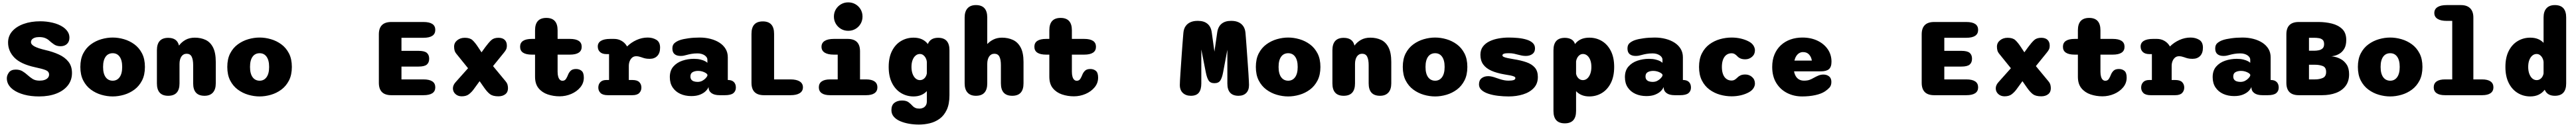

<svg xmlns="http://www.w3.org/2000/svg" viewBox="-20 -805 21705 1074"><path d="M309.5 10.5Q238.5 10.5 183 -4.8Q127.5 -20 92 -46Q37.5 -86 37.5 -143Q37.5 -168 55.2 -192.2Q73 -216.5 113 -216.5Q146.5 -216.5 169.5 -202.5Q192.5 -188.5 212 -170.5Q231.5 -152.5 254.5 -137.8Q277.5 -123 313.5 -123Q337.5 -123 355.5 -129.2Q373.5 -135.5 383.5 -147Q393.5 -158.5 393.5 -174.5Q393.5 -200.5 365.2 -212Q337 -223.5 277 -236Q155 -262.5 101.5 -317.5Q48 -372.5 48 -445.5Q48 -500.5 83.2 -540.8Q118.5 -581 180 -603Q241.5 -625 320 -625Q372.5 -625 424 -612.8Q475.5 -600.5 511.5 -576Q535.5 -559.5 550.2 -537.2Q565 -515 565 -486.5Q565 -453 544.5 -433.5Q524 -414 490.5 -414Q457 -414 433.8 -430.5Q410.5 -447 396 -460.5Q383 -473.5 362.2 -482.5Q341.5 -491.5 310.5 -491.5Q288.5 -491.5 272.8 -486Q257 -480.5 249 -470.8Q241 -461 241 -448.5Q241 -428.5 270.5 -412.5Q300 -396.5 361.5 -382Q425 -367.5 475.8 -344.2Q526.5 -321 556.5 -283.2Q586.5 -245.5 586.5 -187.5Q586.5 -127.5 552 -83Q517.5 -38.5 455.2 -14Q393 10.5 309.5 10.5Z M929.5 10.5Q882 10.5 834 -3.5Q786 -17.5 745.8 -47.2Q705.5 -77 681.2 -124.5Q657 -172 657 -239Q657 -306 681.2 -353.2Q705.5 -400.5 745.8 -430Q786 -459.5 834 -473.5Q882 -487.5 929.5 -487.5Q976.5 -487.5 1024.5 -473.5Q1072.5 -459.5 1112.5 -430Q1152.5 -400.5 1176.8 -353.2Q1201 -306 1201 -239Q1201 -172 1176.8 -124.5Q1152.5 -77 1112.5 -47.2Q1072.5 -17.5 1024.5 -3.5Q976.5 10.5 929.5 10.5ZM929.5 -122.5Q947.5 -122.5 962 -129.8Q976.5 -137 987.2 -151.5Q998 -166 1003.8 -187.8Q1009.5 -209.5 1009.5 -239Q1009.5 -268.5 1003.8 -290.2Q998 -312 987.2 -326.5Q976.5 -341 962 -348Q947.5 -355 929.5 -355Q911.5 -355 896.5 -348Q881.5 -341 870.8 -326.5Q860 -312 854.2 -290.2Q848.5 -268.5 848.5 -239Q848.5 -209.5 854.2 -187.8Q860 -166 870.8 -151.5Q881.5 -137 896.5 -129.8Q911.5 -122.5 929.5 -122.5Z M1703 5Q1607.5 5 1607.5 -100V-253.5Q1607.5 -300.5 1595 -325.5Q1582.5 -350.5 1552.5 -350.5Q1538 -350.5 1526.8 -344.2Q1515.5 -338 1508 -326.5Q1500.5 -315 1496.5 -299.2Q1492.5 -283.5 1492.5 -264.5V-100Q1492.5 5 1397 5Q1302 5 1302 -100V-380Q1302 -485 1397 -485Q1472 -485 1487.5 -421.5L1488 -419.5Q1509.5 -449 1542.8 -467.8Q1576 -486.5 1621.5 -486.5Q1672.5 -486.5 1712.5 -467.5Q1752.5 -448.5 1775.2 -403.5Q1798 -358.5 1798 -281V-100Q1798 -49 1773.5 -22Q1749 5 1703 5Z M2167.5 10.5Q2120 10.5 2072 -3.5Q2024 -17.5 1983.8 -47.2Q1943.5 -77 1919.2 -124.5Q1895 -172 1895 -239Q1895 -306 1919.2 -353.2Q1943.5 -400.5 1983.8 -430Q2024 -459.5 2072 -473.5Q2120 -487.5 2167.5 -487.5Q2214.5 -487.5 2262.5 -473.5Q2310.5 -459.5 2350.5 -430Q2390.5 -400.5 2414.8 -353.2Q2439 -306 2439 -239Q2439 -172 2414.8 -124.5Q2390.5 -77 2350.5 -47.2Q2310.5 -17.5 2262.5 -3.5Q2214.5 10.5 2167.5 10.5ZM2167.5 -122.5Q2185.5 -122.5 2200 -129.8Q2214.5 -137 2225.2 -151.5Q2236 -166 2241.8 -187.8Q2247.5 -209.5 2247.5 -239Q2247.5 -268.5 2241.8 -290.2Q2236 -312 2225.2 -326.5Q2214.5 -341 2200 -348Q2185.5 -355 2167.5 -355Q2149.5 -355 2134.5 -348Q2119.5 -341 2108.8 -326.5Q2098 -312 2092.2 -290.2Q2086.5 -268.5 2086.5 -239Q2086.5 -209.5 2092.2 -187.8Q2098 -166 2108.8 -151.5Q2119.5 -137 2134.5 -129.8Q2149.5 -122.5 2167.5 -122.5Z M3647.5 -552.5Q3647.5 -485.5 3547.5 -485.5H3362.5V-375H3505.5Q3556.5 -375 3576.2 -358Q3596 -341 3596 -308.5Q3596 -276 3576.2 -259Q3556.5 -242 3505.5 -242H3362.5V-133.5H3547.5Q3647.5 -133.5 3647.5 -66.5Q3647.5 0 3547.5 0H3277Q3172 0 3172 -105V-514.5Q3172 -619 3277 -619H3547.5Q3647.5 -619 3647.5 -552.5Z M4179 -485.5Q4214 -485.5 4232.2 -468Q4250.5 -450.5 4250.5 -419.5Q4250.5 -399 4243.8 -386Q4237 -373 4224.5 -358L4134 -246L4240 -117.5Q4253 -101.5 4256.5 -86.8Q4260 -72 4260 -59Q4260 -25.5 4237.2 -8Q4214.5 9.5 4179.5 9.5Q4133 9.5 4109.2 -8.2Q4085.5 -26 4060 -62.5L4021 -118.5L3970 -48.5Q3954.5 -27 3931.8 -8.8Q3909 9.5 3870 9.5Q3838 9.5 3817 -10Q3796 -29.5 3796 -57.5Q3796 -70.5 3801.2 -83.5Q3806.5 -96.5 3819 -110.5L3923.5 -228L3826 -349Q3814 -363.5 3810 -378.2Q3806 -393 3806 -410.5Q3806 -443 3832 -464.2Q3858 -485.5 3896 -485.5Q3939 -485.5 3960.8 -465.5Q3982.5 -445.5 4007 -408L4037 -362.5L4070 -408Q4096.5 -444 4118.5 -464.8Q4140.5 -485.5 4179 -485.5Z M4462 -343Q4362 -343 4362 -409.5Q4362 -476 4462 -476H4488V-549Q4488 -653.5 4583 -653.5Q4678 -653.5 4678 -549V-476H4781Q4881 -476 4881 -409.5Q4881 -343 4781 -343H4678V-199Q4678 -174 4683 -156.8Q4688 -139.5 4697.2 -130.8Q4706.5 -122 4719 -122Q4739.5 -122 4750 -139.8Q4760.5 -157.5 4765.5 -171.5Q4773 -191.5 4788 -206.5Q4803 -221.5 4833.5 -221.5Q4861.5 -221.5 4880.2 -205.8Q4899 -190 4899 -148.5Q4899 -102 4869.2 -66.2Q4839.5 -30.5 4792.8 -10.5Q4746 9.5 4695 9.5Q4642.5 9.5 4595 -6.5Q4547.5 -22.5 4517.8 -58.8Q4488 -95 4488 -156V-343Z M5278 -128.5H5307.5Q5349 -128.5 5366.5 -110.2Q5384 -92 5384 -64.5Q5384 -37 5366 -18.5Q5348 0 5307.5 0H5102Q5058.5 0 5039.8 -18.5Q5021 -37 5021 -64.5Q5021 -92 5038 -110.2Q5055 -128.5 5089 -128.5H5111.5V-347.5H5090Q5054.5 -347.5 5035.5 -365Q5016.5 -382.5 5016.5 -412Q5016.5 -443 5043.2 -459.5Q5070 -476 5121 -476H5154.5Q5187.5 -476 5215.2 -460.5Q5243 -445 5259.5 -418.5L5263.5 -412Q5297.5 -446 5343.2 -466.8Q5389 -487.5 5437 -487.5Q5478.5 -487.5 5510 -468.5Q5541.5 -449.5 5541.5 -402Q5541.5 -356.5 5518 -332Q5494.5 -307.5 5454.5 -307.5Q5429.5 -307.5 5413.8 -311.5Q5398 -315.5 5383.5 -321Q5372.5 -325 5362 -327.2Q5351.5 -329.5 5340 -329.5Q5320 -329.5 5306.2 -317.8Q5292.5 -306 5285.2 -287.5Q5278 -269 5278 -247.5Z M6043.5 0Q5998 0 5974 -18Q5950 -36 5950 -67V-69.5Q5943.5 -52 5925.5 -34.2Q5907.5 -16.5 5877.5 -4.5Q5847.5 7.5 5804.5 7.5Q5753 7.5 5712 -11.2Q5671 -30 5647.2 -65.8Q5623.5 -101.5 5623.5 -153Q5623.5 -208 5653 -242Q5682.5 -276 5729 -291.8Q5775.5 -307.5 5826 -307.5Q5858 -307.5 5882 -301.5Q5906 -295.5 5920.8 -287.5Q5935.5 -279.5 5940 -273.5V-301Q5940 -311 5934 -320.2Q5928 -329.5 5917 -337Q5906 -344.5 5890.8 -349Q5875.5 -353.5 5857 -353.5Q5829.5 -353.5 5806.2 -349.5Q5783 -345.5 5764 -340Q5751.5 -336.5 5740.2 -334.2Q5729 -332 5714 -332Q5682 -332 5663.5 -347.2Q5645 -362.5 5645 -395.5Q5645 -426.5 5664.8 -442.2Q5684.5 -458 5710.5 -466.5Q5735.5 -475 5779.8 -481.2Q5824 -487.5 5875 -487.5Q5923.5 -487.5 5966.5 -476.2Q6009.5 -465 6042.2 -443.8Q6075 -422.5 6093.5 -391.5Q6112 -360.5 6112 -321V-128.5H6113.5Q6146 -128.5 6163 -111.5Q6180 -94.5 6180 -64.5Q6180 -34.5 6158.8 -17.2Q6137.5 0 6088 0ZM5940 -174.5Q5936.5 -181.5 5924.5 -188.8Q5912.5 -196 5896.2 -200.8Q5880 -205.5 5862.5 -205.5Q5835 -205.5 5816 -195Q5797 -184.5 5797 -158.5Q5797 -141.5 5805.2 -131.2Q5813.5 -121 5827.2 -116.8Q5841 -112.5 5857 -112.5Q5880 -112.5 5897 -121.8Q5914 -131 5925 -143Q5936 -155 5940 -164Z M6502 -133.5H6640Q6691 -133.5 6718 -116.2Q6745 -99 6745 -66.5Q6745 -34.5 6718 -17.2Q6691 0 6640 0H6416.5Q6311.5 0 6311.5 -105V-519Q6311.5 -624 6407 -624Q6502 -624 6502 -519Z M6974 -133.5H7038V-343H7006Q6955 -343 6928.2 -360Q6901.5 -377 6901.5 -409.5Q6901.5 -442 6928.2 -459Q6955 -476 7006 -476H7121.5Q7226 -476 7226 -371.5V-133.5H7277Q7324.5 -133.5 7348.5 -116.2Q7372.5 -99 7372.5 -66.5Q7372.5 -34.5 7348.5 -17.2Q7324.5 0 7277 0H6974Q6927 0 6903 -17.2Q6879 -34.5 6879 -66.5Q6879 -99 6903 -116.2Q6927 -133.5 6974 -133.5ZM7006 -665Q7006 -698.5 7022.2 -725.8Q7038.5 -753 7065.8 -769Q7093 -785 7126.5 -785Q7160.5 -785 7187.8 -769Q7215 -753 7231 -725.8Q7247 -698.5 7247 -665Q7247 -631.5 7231 -604Q7215 -576.5 7187.8 -560.5Q7160.5 -544.5 7126.5 -544.5Q7093 -544.5 7065.8 -560.5Q7038.5 -576.5 7022.2 -604Q7006 -631.5 7006 -665Z M7722.5 248.5Q7681 248.5 7640 241.5Q7599 234.5 7565 220Q7531 205.5 7510.8 182.2Q7490.5 159 7490.5 126Q7490.5 84.5 7515.5 64.8Q7540.5 45 7580 45Q7616.5 45 7636.2 60.5Q7656 76 7669 91Q7678.5 101.5 7692.2 107.5Q7706 113.5 7727.5 113.5Q7742.5 113.5 7756.5 107.2Q7770.5 101 7779.8 87.2Q7789 73.5 7789 51.5V-34.5Q7769 -13 7740.8 -1.2Q7712.5 10.5 7677 10.5Q7619 10.5 7571.2 -18.5Q7523.5 -47.5 7495.5 -103.2Q7467.5 -159 7467.5 -239Q7467.5 -319 7495.5 -374.2Q7523.5 -429.5 7571.2 -458Q7619 -486.5 7677 -486.5Q7717.5 -486.5 7747.5 -472.8Q7777.5 -459 7797.5 -432.5L7798.5 -435Q7820 -485.5 7884 -485.5Q7979.5 -485.5 7979.5 -381V0Q7979.5 75.5 7956.5 124.2Q7933.5 173 7895.8 200Q7858 227 7812.5 237.8Q7767 248.5 7722.5 248.5ZM7730.5 -127.5Q7746.5 -127.5 7759 -135.5Q7771.5 -143.5 7779.2 -156.8Q7787 -170 7789 -184.5V-281.5Q7788 -297 7780.5 -312.2Q7773 -327.5 7760.2 -338Q7747.5 -348.5 7730.5 -348.5Q7710.5 -348.5 7694.5 -335.2Q7678.5 -322 7669 -297.5Q7659.5 -273 7659.5 -239Q7659.5 -205.5 7669 -180.2Q7678.5 -155 7694.5 -141.2Q7710.5 -127.5 7730.5 -127.5Z M8508.5 5Q8413 5 8413 -100V-253.5Q8413 -300.5 8400.5 -325.5Q8388 -350.5 8358 -350.5Q8343.5 -350.5 8332.2 -344.2Q8321 -338 8313.5 -326.5Q8306 -315 8302 -299.2Q8298 -283.5 8298 -264.5V-100Q8298 5 8202.5 5Q8156.5 5 8132 -22Q8107.5 -49 8107.5 -100V-657Q8107.5 -708 8132 -735Q8156.5 -762 8202.5 -762Q8298 -762 8298 -657V-432.5Q8320.5 -456.5 8351.5 -471.5Q8382.5 -486.5 8422 -486.5Q8473 -486.5 8514.2 -467.5Q8555.5 -448.5 8579.5 -403.5Q8603.5 -358.5 8603.5 -281V-100Q8603.5 5 8508.5 5Z M8795 -343Q8695 -343 8695 -409.5Q8695 -476 8795 -476H8821V-549Q8821 -653.5 8916 -653.5Q9011 -653.5 9011 -549V-476H9114Q9214 -476 9214 -409.5Q9214 -343 9114 -343H9011V-199Q9011 -174 9016 -156.8Q9021 -139.5 9030.2 -130.8Q9039.5 -122 9052 -122Q9072.5 -122 9083 -139.8Q9093.5 -157.5 9098.5 -171.5Q9106 -191.5 9121 -206.5Q9136 -221.5 9166.5 -221.5Q9194.5 -221.5 9213.2 -205.8Q9232 -190 9232 -148.5Q9232 -102 9202.2 -66.2Q9172.5 -30.5 9125.8 -10.5Q9079 9.5 9028 9.5Q8975.5 9.5 8928 -6.5Q8880.5 -22.5 8850.8 -58.8Q8821 -95 8821 -156V-343Z M10013.5 5Q9972 5 9946.2 -18.8Q9920.5 -42.5 9920.5 -86.5Q9920.5 -97 9921.8 -122.8Q9923 -148.5 9925.5 -184.8Q9928 -221 9930.8 -262.2Q9933.5 -303.5 9936.5 -345.2Q9939.5 -387 9942.2 -423.8Q9945 -460.5 9947.2 -488Q9949.5 -515.5 9950.5 -527.5Q9953.5 -561 9969 -583.5Q9984.5 -606 10010 -617.2Q10035.5 -628.5 10068.5 -628.5H10074.5Q10123.5 -628.5 10153.2 -604Q10183 -579.5 10189.5 -530.5L10212 -368.5L10235.5 -530.5Q10242.5 -579.5 10272.2 -604Q10302 -628.5 10350.5 -628.5H10356Q10389 -628.5 10414.2 -617.2Q10439.5 -606 10455 -583.5Q10470.5 -561 10473.5 -527.5Q10474.5 -515.5 10476.8 -487.8Q10479 -460 10481.8 -422.2Q10484.5 -384.5 10487.5 -342.2Q10490.5 -300 10493.5 -258.2Q10496.5 -216.5 10498.8 -180.8Q10501 -145 10502.2 -120Q10503.5 -95 10503.5 -86.5Q10503.5 -42.5 10480 -18.8Q10456.5 5 10415 5Q10321 5 10321 -99V-384.5L10285.5 -195Q10276.5 -146.5 10261.5 -124Q10246.5 -101.5 10212 -101.5Q10178 -101.5 10163.2 -124Q10148.5 -146.5 10139 -195L10101.5 -386.5V-99Q10101.5 -48 10080.8 -21.5Q10060 5 10013.5 5Z M10833.5 10.5Q10786 10.5 10738 -3.5Q10690 -17.5 10649.8 -47.2Q10609.5 -77 10585.2 -124.5Q10561 -172 10561 -239Q10561 -306 10585.2 -353.2Q10609.5 -400.5 10649.8 -430Q10690 -459.5 10738 -473.5Q10786 -487.5 10833.5 -487.5Q10880.5 -487.5 10928.5 -473.5Q10976.5 -459.5 11016.5 -430Q11056.5 -400.5 11080.8 -353.2Q11105 -306 11105 -239Q11105 -172 11080.8 -124.5Q11056.5 -77 11016.5 -47.2Q10976.5 -17.5 10928.5 -3.5Q10880.5 10.5 10833.5 10.5ZM10833.5 -122.5Q10851.5 -122.5 10866 -129.8Q10880.5 -137 10891.2 -151.5Q10902 -166 10907.8 -187.8Q10913.5 -209.5 10913.5 -239Q10913.5 -268.5 10907.8 -290.2Q10902 -312 10891.2 -326.5Q10880.5 -341 10866 -348Q10851.5 -355 10833.5 -355Q10815.5 -355 10800.5 -348Q10785.5 -341 10774.8 -326.5Q10764 -312 10758.2 -290.2Q10752.5 -268.5 10752.5 -239Q10752.5 -209.5 10758.2 -187.8Q10764 -166 10774.8 -151.5Q10785.5 -137 10800.5 -129.8Q10815.5 -122.5 10833.5 -122.5Z M11607 5Q11511.5 5 11511.5 -100V-253.5Q11511.5 -300.5 11499 -325.5Q11486.5 -350.5 11456.5 -350.5Q11442 -350.5 11430.8 -344.2Q11419.5 -338 11412 -326.5Q11404.5 -315 11400.5 -299.2Q11396.5 -283.5 11396.5 -264.5V-100Q11396.5 5 11301 5Q11206 5 11206 -100V-380Q11206 -485 11301 -485Q11376 -485 11391.5 -421.5L11392 -419.5Q11413.5 -449 11446.8 -467.8Q11480 -486.5 11525.5 -486.5Q11576.5 -486.5 11616.5 -467.5Q11656.5 -448.5 11679.2 -403.5Q11702 -358.5 11702 -281V-100Q11702 -49 11677.5 -22Q11653 5 11607 5Z M12071.5 10.5Q12024 10.5 11976 -3.5Q11928 -17.5 11887.8 -47.2Q11847.5 -77 11823.2 -124.5Q11799 -172 11799 -239Q11799 -306 11823.2 -353.2Q11847.5 -400.5 11887.8 -430Q11928 -459.5 11976 -473.5Q12024 -487.5 12071.5 -487.5Q12118.5 -487.5 12166.5 -473.5Q12214.5 -459.5 12254.5 -430Q12294.5 -400.5 12318.8 -353.2Q12343 -306 12343 -239Q12343 -172 12318.8 -124.5Q12294.5 -77 12254.5 -47.2Q12214.5 -17.5 12166.5 -3.5Q12118.5 10.5 12071.5 10.5ZM12071.5 -122.5Q12089.5 -122.5 12104 -129.8Q12118.5 -137 12129.2 -151.5Q12140 -166 12145.8 -187.8Q12151.5 -209.5 12151.5 -239Q12151.5 -268.5 12145.8 -290.2Q12140 -312 12129.2 -326.5Q12118.5 -341 12104 -348Q12089.5 -355 12071.5 -355Q12053.5 -355 12038.5 -348Q12023.5 -341 12012.8 -326.5Q12002 -312 11996.2 -290.2Q11990.5 -268.5 11990.5 -239Q11990.5 -209.5 11996.2 -187.8Q12002 -166 12012.8 -151.5Q12023.5 -137 12038.5 -129.8Q12053.5 -122.5 12071.5 -122.5Z M12691.5 10.5Q12646.5 10.5 12602 5.2Q12557.5 0 12521 -12Q12484.5 -24 12462.8 -43.5Q12441 -63 12441 -91.5Q12441 -126 12463 -143.5Q12485 -161 12519.5 -161Q12533 -161 12549.8 -157.2Q12566.5 -153.5 12585 -146.5Q12601 -141 12618 -135.5Q12635 -130 12653 -126.5Q12671 -123 12689.5 -123Q12717.5 -123 12732.5 -127.8Q12747.5 -132.5 12747.5 -145Q12747.5 -152.5 12737.5 -157.5Q12727.5 -162.5 12707 -166.8Q12686.5 -171 12654.5 -176Q12590 -187 12545 -207.2Q12500 -227.5 12476.5 -260.2Q12453 -293 12453 -341.5Q12453 -383 12474 -411Q12495 -439 12529.8 -455.8Q12564.5 -472.5 12607 -480Q12649.5 -487.5 12692 -487.5Q12730.5 -487.5 12769.5 -483.8Q12808.5 -480 12841 -470.2Q12873.5 -460.5 12893.2 -442.5Q12913 -424.5 12913 -395.5Q12913 -364 12890.8 -348Q12868.5 -332 12836 -332Q12818.5 -332 12802.5 -335Q12786.5 -338 12770.5 -342.5Q12755 -347 12735.8 -351Q12716.5 -355 12694.5 -355Q12683.5 -355 12673.5 -354.5Q12663.5 -354 12655.5 -352Q12647.5 -350 12643 -346.2Q12638.5 -342.5 12638.5 -336Q12638.5 -329 12650.2 -323.5Q12662 -318 12682.5 -313.8Q12703 -309.5 12730 -305Q12794 -295 12840.5 -278.8Q12887 -262.5 12912 -233Q12937 -203.5 12937 -154Q12937 -97 12902.5 -60.5Q12868 -24 12812.2 -6.8Q12756.5 10.5 12691.5 10.5Z M13068.5 -380Q13068.5 -485 13164 -485Q13196 -485 13218.5 -472.5Q13241 -460 13249.5 -434L13250 -432.5Q13270 -459 13300 -472.8Q13330 -486.5 13370.5 -486.5Q13429 -486.5 13476.5 -458Q13524 -429.5 13552 -374.2Q13580 -319 13580 -239Q13580 -159 13552 -103.2Q13524 -47.5 13476.5 -18.5Q13429 10.5 13370.5 10.5Q13335 10.5 13307 -1Q13279 -12.5 13259 -34V133.5Q13259 238 13164 238Q13068.5 238 13068.5 133.5ZM13259 -181.5Q13261.5 -167.5 13269.2 -155Q13277 -142.5 13289.2 -135Q13301.5 -127.5 13317 -127.5Q13337 -127.5 13353 -141.2Q13369 -155 13378.5 -180.2Q13388 -205.5 13388 -239Q13388 -273 13378.5 -297.5Q13369 -322 13353 -335.2Q13337 -348.5 13317 -348.5Q13301 -348.5 13288.5 -339Q13276 -329.5 13268.5 -315.2Q13261 -301 13259 -286Z M14090.5 0Q14045 0 14021 -18Q13997 -36 13997 -67V-69.5Q13990.5 -52 13972.5 -34.2Q13954.5 -16.5 13924.5 -4.5Q13894.5 7.5 13851.5 7.5Q13800 7.5 13759 -11.2Q13718 -30 13694.2 -65.8Q13670.5 -101.5 13670.5 -153Q13670.5 -208 13700 -242Q13729.5 -276 13776 -291.8Q13822.5 -307.5 13873 -307.5Q13905 -307.5 13929 -301.5Q13953 -295.5 13967.8 -287.5Q13982.5 -279.5 13987 -273.5V-301Q13987 -311 13981 -320.2Q13975 -329.5 13964 -337Q13953 -344.5 13937.8 -349Q13922.5 -353.5 13904 -353.5Q13876.5 -353.5 13853.2 -349.5Q13830 -345.5 13811 -340Q13798.5 -336.5 13787.2 -334.2Q13776 -332 13761 -332Q13729 -332 13710.5 -347.2Q13692 -362.5 13692 -395.5Q13692 -426.5 13711.8 -442.2Q13731.5 -458 13757.5 -466.5Q13782.5 -475 13826.8 -481.2Q13871 -487.5 13922 -487.5Q13970.5 -487.5 14013.5 -476.2Q14056.5 -465 14089.2 -443.8Q14122 -422.5 14140.5 -391.5Q14159 -360.5 14159 -321V-128.5H14160.5Q14193 -128.5 14210 -111.5Q14227 -94.5 14227 -64.5Q14227 -34.5 14205.8 -17.2Q14184.5 0 14135 0ZM13987 -174.5Q13983.5 -181.5 13971.5 -188.8Q13959.5 -196 13943.2 -200.8Q13927 -205.5 13909.5 -205.5Q13882 -205.5 13863 -195Q13844 -184.5 13844 -158.5Q13844 -141.5 13852.2 -131.2Q13860.5 -121 13874.2 -116.8Q13888 -112.5 13904 -112.5Q13927 -112.5 13944 -121.8Q13961 -131 13972 -143Q13983 -155 13987 -164Z M14569.5 9.5Q14520 9.5 14471.5 -4.2Q14423 -18 14383 -47.5Q14343 -77 14319 -124.5Q14295 -172 14295 -239Q14295 -306 14319 -353.5Q14343 -401 14383 -430.5Q14423 -460 14471.5 -473.8Q14520 -487.5 14569.5 -487.5Q14610 -487.5 14647.2 -478.8Q14684.5 -470 14714.5 -454Q14741 -440 14753.5 -419.8Q14766 -399.5 14766 -379.5Q14766 -346 14741.8 -324.8Q14717.5 -303.5 14685 -303.5Q14660.5 -303.5 14644.5 -310.5Q14628.5 -317.5 14617.5 -329.5Q14608 -340 14596.2 -347.2Q14584.5 -354.5 14569 -354.5Q14551.5 -354.5 14536.8 -347.5Q14522 -340.5 14511 -326.2Q14500 -312 14493.8 -290.2Q14487.5 -268.5 14487.5 -239Q14487.5 -209.5 14493.8 -187.8Q14500 -166 14511 -152Q14522 -138 14536.8 -131Q14551.5 -124 14569 -124Q14584.5 -124 14596.2 -131.2Q14608 -138.5 14617.5 -148.5Q14629 -160.5 14644.8 -167.8Q14660.5 -175 14685 -175Q14717.5 -175 14741.8 -153.8Q14766 -132.5 14766 -98.5Q14766 -78.5 14753.5 -58.8Q14741 -39 14714.5 -24.5Q14684.5 -8 14647.2 0.8Q14610 9.5 14569.5 9.5Z M15163.5 10.5Q15094 10.5 15036.8 -18.8Q14979.5 -48 14945.5 -103.8Q14911.5 -159.5 14911.5 -239Q14911.5 -298.5 14930.8 -344.5Q14950 -390.5 14984.5 -422.5Q15019 -454.5 15065.2 -471Q15111.5 -487.5 15166 -487.5Q15237 -487.5 15292.2 -461.2Q15347.5 -435 15379.2 -389Q15411 -343 15411 -283.5Q15411 -238.5 15389.2 -220Q15367.5 -201.5 15320.5 -201.5H15095.5Q15100 -177 15110.8 -159.5Q15121.5 -142 15138.8 -132.5Q15156 -123 15179 -123Q15208.5 -123 15226.8 -130Q15245 -137 15261 -146.5Q15281.5 -158 15301.2 -166.2Q15321 -174.5 15343 -174.5Q15371.5 -174.5 15390.8 -159Q15410 -143.5 15410 -112.5Q15410 -82 15394.5 -64.8Q15379 -47.5 15356.5 -32.5Q15325 -11.5 15274.2 -0.5Q15223.5 10.5 15163.5 10.5ZM15098.5 -292.5H15245.5Q15241 -323 15222.2 -343.8Q15203.5 -364.5 15171.5 -364.5Q15153.5 -364.5 15139 -355.8Q15124.5 -347 15114.2 -331Q15104 -315 15098.5 -292.5Z M16646.5 -552.5Q16646.5 -485.5 16546.5 -485.5H16361.5V-375H16504.5Q16555.5 -375 16575.2 -358Q16595 -341 16595 -308.5Q16595 -276 16575.2 -259Q16555.5 -242 16504.5 -242H16361.5V-133.5H16546.5Q16646.5 -133.5 16646.5 -66.5Q16646.5 0 16546.5 0H16276Q16171 0 16171 -105V-514.5Q16171 -619 16276 -619H16546.5Q16646.5 -619 16646.5 -552.5Z M17178 -485.5Q17213 -485.5 17231.2 -468Q17249.5 -450.5 17249.5 -419.5Q17249.5 -399 17242.8 -386Q17236 -373 17223.5 -358L17133 -246L17239 -117.5Q17252 -101.5 17255.5 -86.8Q17259 -72 17259 -59Q17259 -25.5 17236.2 -8Q17213.5 9.5 17178.5 9.5Q17132 9.5 17108.2 -8.2Q17084.5 -26 17059 -62.5L17020 -118.5L16969 -48.5Q16953.5 -27 16930.8 -8.8Q16908 9.5 16869 9.5Q16837 9.5 16816 -10Q16795 -29.5 16795 -57.5Q16795 -70.5 16800.2 -83.5Q16805.5 -96.5 16818 -110.5L16922.5 -228L16825 -349Q16813 -363.5 16809 -378.2Q16805 -393 16805 -410.5Q16805 -443 16831 -464.2Q16857 -485.5 16895 -485.5Q16938 -485.5 16959.8 -465.5Q16981.5 -445.5 17006 -408L17036 -362.5L17069 -408Q17095.5 -444 17117.5 -464.8Q17139.5 -485.5 17178 -485.5Z M17461 -343Q17361 -343 17361 -409.5Q17361 -476 17461 -476H17487V-549Q17487 -653.5 17582 -653.5Q17677 -653.5 17677 -549V-476H17780Q17880 -476 17880 -409.5Q17880 -343 17780 -343H17677V-199Q17677 -174 17682 -156.8Q17687 -139.5 17696.2 -130.8Q17705.5 -122 17718 -122Q17738.5 -122 17749 -139.8Q17759.5 -157.5 17764.5 -171.5Q17772 -191.5 17787 -206.5Q17802 -221.5 17832.5 -221.5Q17860.5 -221.5 17879.2 -205.8Q17898 -190 17898 -148.5Q17898 -102 17868.2 -66.2Q17838.5 -30.5 17791.8 -10.5Q17745 9.5 17694 9.5Q17641.5 9.5 17594 -6.5Q17546.5 -22.5 17516.8 -58.8Q17487 -95 17487 -156V-343Z M18277 -128.5H18306.5Q18348 -128.5 18365.5 -110.2Q18383 -92 18383 -64.5Q18383 -37 18365 -18.5Q18347 0 18306.5 0H18101Q18057.5 0 18038.8 -18.5Q18020 -37 18020 -64.5Q18020 -92 18037 -110.2Q18054 -128.5 18088 -128.5H18110.5V-347.5H18089Q18053.5 -347.5 18034.5 -365Q18015.5 -382.5 18015.5 -412Q18015.5 -443 18042.2 -459.5Q18069 -476 18120 -476H18153.5Q18186.5 -476 18214.2 -460.5Q18242 -445 18258.5 -418.5L18262.5 -412Q18296.5 -446 18342.2 -466.8Q18388 -487.5 18436 -487.5Q18477.5 -487.5 18509 -468.5Q18540.5 -449.5 18540.5 -402Q18540.5 -356.5 18517 -332Q18493.5 -307.5 18453.5 -307.5Q18428.5 -307.5 18412.8 -311.5Q18397 -315.5 18382.5 -321Q18371.5 -325 18361 -327.2Q18350.5 -329.5 18339 -329.5Q18319 -329.5 18305.2 -317.8Q18291.5 -306 18284.2 -287.5Q18277 -269 18277 -247.5Z M19042.5 0Q18997 0 18973 -18Q18949 -36 18949 -67V-69.5Q18942.5 -52 18924.5 -34.2Q18906.5 -16.5 18876.5 -4.5Q18846.5 7.5 18803.5 7.5Q18752 7.5 18711 -11.2Q18670 -30 18646.2 -65.8Q18622.5 -101.5 18622.5 -153Q18622.5 -208 18652 -242Q18681.5 -276 18728 -291.8Q18774.5 -307.5 18825 -307.5Q18857 -307.5 18881 -301.5Q18905 -295.5 18919.8 -287.5Q18934.5 -279.5 18939 -273.5V-301Q18939 -311 18933 -320.2Q18927 -329.5 18916 -337Q18905 -344.5 18889.8 -349Q18874.5 -353.5 18856 -353.5Q18828.5 -353.5 18805.2 -349.5Q18782 -345.5 18763 -340Q18750.5 -336.5 18739.2 -334.2Q18728 -332 18713 -332Q18681 -332 18662.5 -347.2Q18644 -362.5 18644 -395.5Q18644 -426.5 18663.8 -442.2Q18683.5 -458 18709.5 -466.5Q18734.5 -475 18778.8 -481.2Q18823 -487.5 18874 -487.5Q18922.5 -487.5 18965.5 -476.2Q19008.5 -465 19041.2 -443.8Q19074 -422.5 19092.5 -391.5Q19111 -360.5 19111 -321V-128.5H19112.5Q19145 -128.5 19162 -111.5Q19179 -94.5 19179 -64.5Q19179 -34.5 19157.8 -17.2Q19136.5 0 19087 0ZM18939 -174.5Q18935.5 -181.5 18923.5 -188.8Q18911.5 -196 18895.2 -200.8Q18879 -205.5 18861.5 -205.5Q18834 -205.5 18815 -195Q18796 -184.5 18796 -158.5Q18796 -141.5 18804.2 -131.2Q18812.5 -121 18826.2 -116.8Q18840 -112.5 18856 -112.5Q18879 -112.5 18896 -121.8Q18913 -131 18924 -143Q18935 -155 18939 -164Z M19621.5 -329Q19629 -329 19653 -324Q19677 -319 19704.5 -303.8Q19732 -288.5 19752 -258Q19772 -227.5 19772 -176.5Q19772 -117.5 19742.5 -78.2Q19713 -39 19661.8 -19.5Q19610.5 0 19544 0H19348Q19243.5 0 19243.5 -105V-514.5Q19243.5 -619 19348 -619H19514.5Q19573 -619 19626.5 -605.8Q19680 -592.5 19714 -559.8Q19748 -527 19748 -467.5Q19748 -421 19731.5 -393.2Q19715 -365.5 19692.2 -351.8Q19669.5 -338 19649.2 -333.5Q19629 -329 19621.5 -329ZM19434 -485.5V-376H19479Q19498 -376 19517 -380Q19536 -384 19548.8 -396Q19561.5 -408 19561.5 -432Q19561.5 -456.5 19549.5 -467.8Q19537.5 -479 19518.5 -482.2Q19499.5 -485.5 19479 -485.5ZM19485 -133.5Q19522 -133.5 19550.2 -145.8Q19578.5 -158 19578.5 -196.5Q19578.5 -235.5 19550.2 -246.5Q19522 -257.5 19485 -257.5H19434V-133.5Z M20118.5 10.5Q20071 10.5 20023 -3.5Q19975 -17.5 19934.8 -47.2Q19894.5 -77 19870.2 -124.5Q19846 -172 19846 -239Q19846 -306 19870.2 -353.2Q19894.5 -400.5 19934.8 -430Q19975 -459.5 20023 -473.5Q20071 -487.5 20118.5 -487.5Q20165.5 -487.5 20213.5 -473.5Q20261.5 -459.5 20301.5 -430Q20341.5 -400.5 20365.8 -353.2Q20390 -306 20390 -239Q20390 -172 20365.8 -124.5Q20341.5 -77 20301.5 -47.2Q20261.5 -17.5 20213.5 -3.5Q20165.5 10.5 20118.5 10.5ZM20118.5 -122.5Q20136.5 -122.5 20151 -129.8Q20165.5 -137 20176.2 -151.5Q20187 -166 20192.8 -187.8Q20198.5 -209.5 20198.5 -239Q20198.5 -268.5 20192.8 -290.2Q20187 -312 20176.2 -326.5Q20165.5 -341 20151 -348Q20136.5 -355 20118.5 -355Q20100.5 -355 20085.5 -348Q20070.5 -341 20059.8 -326.5Q20049 -312 20043.2 -290.2Q20037.5 -268.5 20037.5 -239Q20037.5 -209.5 20043.2 -187.8Q20049 -166 20059.8 -151.5Q20070.5 -137 20085.5 -129.8Q20100.5 -122.5 20118.5 -122.5Z M20580.5 0Q20533 0 20509 -17.2Q20485 -34.5 20485 -66.5Q20485 -99 20509 -116.2Q20533 -133.5 20580.5 -133.5H20641V-628.5H20594.5Q20543.5 -628.5 20516.8 -645.8Q20490 -663 20490 -695Q20490 -727.5 20516.8 -744.8Q20543.5 -762 20594.5 -762H20714Q20765 -762 20792 -735Q20819 -708 20819 -657V-133.5H20892.5Q20940 -133.5 20964 -116.2Q20988 -99 20988 -66.5Q20988 -34.5 20964 -17.2Q20940 0 20892.5 0Z M21505.5 5Q21443.5 5 21421.5 -43L21420 -46Q21400 -19 21369.2 -4.2Q21338.5 10.5 21298.5 10.5Q21240.5 10.5 21192.8 -18.5Q21145 -47.5 21117 -103.2Q21089 -159 21089 -239Q21089 -319 21117 -374.2Q21145 -429.5 21192.8 -458Q21240.5 -486.5 21298.5 -486.5Q21335 -486.5 21363 -475.2Q21391 -464 21410.5 -442.5V-657Q21410.5 -708 21435 -735Q21459.5 -762 21505.5 -762Q21601 -762 21601 -657V-100Q21601 5 21505.5 5ZM21410.5 -184.5V-281.5Q21409.5 -297 21402 -312.2Q21394.5 -327.5 21381.8 -338Q21369 -348.5 21352 -348.5Q21332 -348.5 21316 -335.2Q21300 -322 21290.5 -297.5Q21281 -273 21281 -239Q21281 -205.5 21290.5 -180.2Q21300 -155 21316 -141.2Q21332 -127.5 21352 -127.5Q21368 -127.5 21380.5 -135.5Q21393 -143.5 21400.8 -156.8Q21408.5 -170 21410.5 -184.5Z"/></svg>

Font: Sono ExtraLight Monospace ExtraBold
Style: Regular
Weight: 800
Version: Version 2.112